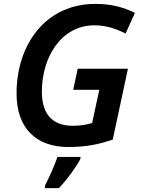

<svg xmlns="http://www.w3.org/2000/svg" viewBox="-20 -745 725 986"><path d="M331 10C431 10 496 -7 559 -28L637 -392H379L356 -284H490L453 -113C424 -105 394 -99 354 -99C243 -99 195 -166 195 -274C195 -451 294 -615 465 -615C526 -615 576 -597 625 -573L673 -679C611 -709 549 -725 470 -725C212 -725 65 -514 65 -265C65 -88 164 10 331 10ZM211 208V221H283C327 174 373 110 393 71V61H275C261 104 230 171 211 208Z"/></svg>

Font: Noto Sans SemiBold
Style: Italic
Weight: 600
Italic angle: -12°
Designer: Monotype Design Team
Foundry: Monotype Imaging Inc.
Version: Version 2.013